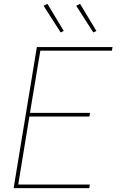

<svg xmlns="http://www.w3.org/2000/svg" viewBox="-20 -980 640 1000"><path d="M51 0 172 -735H566L563 -716H190L136 -392H449L446 -373H133L75 -19H448L445 0ZM466 -811 377 -950 397 -960 482 -819ZM296 -811 207 -950 227 -960 312 -819Z"/></svg>

Font: Iosevka Curly Thin Extended
Style: Italic
Weight: 100
Width: 7
Italic angle: -9°
Monospace: yes
Designer: Belleve Invis
Foundry: Belleve Invis
Version: Version 11.1.0; ttfautohint (v1.8.3)